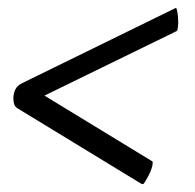

<svg xmlns="http://www.w3.org/2000/svg" viewBox="-20 -454 495 488"><path d="M14 -204Q14 -216 19 -226.5Q24 -237 37 -243L423 -432Q427 -434 427 -434Q429 -434 431 -422.5Q433 -411 433 -396Q433 -391 432 -383.5Q431 -376 429 -375L93 -211L367 -44Q367 -44 368 -43V-39Q368 -34 365 -25Q362 -16 357.5 -7.5Q353 1 349 7.5Q345 14 343 14Q341 14 339 13L24 -179Q14 -185 14 -204Z"/></svg>

Font: Vermiglione Medium
Style: Italic
Weight: 500
Italic angle: -11°
Version: Version 1.000